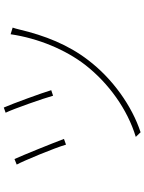

<svg xmlns="http://www.w3.org/2000/svg" viewBox="109 -874 781 1040"><g transform="rotate(-90 500.0 -353.5)"><path d="M438 -724 410 -714C431 -671 488 -508 502 -457L532 -467C518 -515 458 -679 438 -724ZM835 -687C813 -537 751 -389 669 -283C570 -156 428 -54 279 -9L304 17C445 -29 594 -134 695 -267C778 -375 828 -501 861 -641C863 -650 868 -668 871 -676L835 -687ZM159 -666 129 -654C148 -620 220 -447 237 -387L268 -398C244 -462 181 -618 159 -666Z"/></g></svg>

Font: Noto Sans Japanese Thin
Style: Regular
Weight: 100
Designer: Ryoko NISHIZUKA (kana & ideographs); Paul D. Hunt (Latin, Greek & Cyrillic); Wenlong ZHANG (bopomofo); Sandoll Communica
Foundry: Adobe Systems Incorporated
Version: Version 1.000;PS 1;hotconv 1.0.78;makeotf.lib2.5.61930